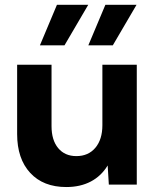

<svg xmlns="http://www.w3.org/2000/svg" viewBox="-20 -752 637 782"><path d="M537.1 0H423.3L418.5 -78.1Q392.6 -35.2 349.9 -12.7Q307.1 9.8 250 9.8Q156.2 9.8 103 -47.9Q49.8 -105.5 49.8 -206.1V-488.3H189.9V-238.3Q189.9 -181.2 217 -148.7Q244.1 -116.2 291 -116.2Q339.8 -116.2 368.4 -150.1Q397 -184.1 397 -242.2V-488.3H537.1ZM242.7 -567.4H142.6L211.9 -732.4H339.4ZM439.5 -567.4H339.8L409.2 -732.4H536.1Z"/></svg>

Font: Kumbh Sans
Style: Bold
Weight: 700
Version: Version 1.005